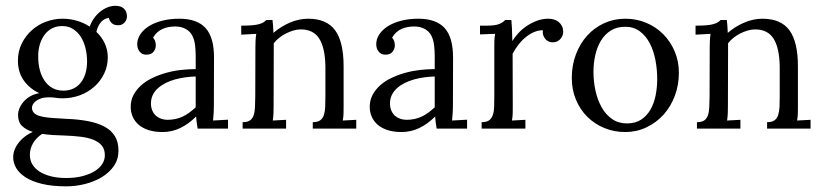

<svg xmlns="http://www.w3.org/2000/svg" viewBox="-20 -452 2892 675"><path d="M205.6 24.4Q184.6 23.9 165.3 22.7Q146 21.5 128.4 18.6Q107.4 32.2 96.2 51.5Q85 70.8 85 92.8Q85 111.3 94 126.2Q103 141.1 119.6 151.6Q136.2 162.1 159.9 168Q183.6 173.8 212.4 173.8Q244.6 173.8 270 167.2Q295.4 160.6 313 149.7Q330.6 138.7 339.6 124.3Q348.6 109.9 348.6 93.8Q348.6 72.8 337.9 59.8Q327.1 46.9 308.1 39.3Q289.1 31.7 262.7 28.6Q236.3 25.4 205.6 24.4ZM198.7 -360.4Q178.7 -360.4 163.1 -352.3Q147.5 -344.2 136.7 -329.8Q126 -315.4 120.1 -296.1Q114.3 -276.9 114.3 -254.4Q114.3 -227.5 120.1 -205.3Q126 -183.1 137.5 -167Q148.9 -150.9 165.3 -142.1Q181.6 -133.3 202.6 -133.3Q223.1 -133.3 238.8 -141.1Q254.4 -148.9 264.9 -162.6Q275.4 -176.3 280.8 -195.1Q286.1 -213.9 286.1 -235.8Q286.1 -260.3 280.5 -283Q274.9 -305.7 263.9 -322.8Q252.9 -339.8 236.6 -350.1Q220.2 -360.4 198.7 -360.4ZM362.8 -389.2Q353 -387.7 345.7 -383.3Q338.4 -378.9 333 -371.8Q327.6 -364.7 324.2 -356.7Q320.8 -348.6 318.8 -339.8Q337.4 -322.8 348.1 -299.8Q358.9 -276.9 358.9 -251Q358.9 -219.2 345.9 -192.6Q333 -166 311 -146.7Q289.1 -127.4 260.5 -116.9Q231.9 -106.4 200.2 -106.4Q186.5 -106.4 175.8 -108.2Q165 -109.9 150.4 -109.9Q136.2 -109.9 124.8 -106.2Q113.3 -102.5 105.5 -96.2Q97.7 -89.8 95 -83.7Q92.3 -77.6 92.3 -73.2Q92.3 -69.3 93.8 -64.5Q96.7 -55.7 106 -50Q115.2 -44.4 130.1 -41.5Q145 -38.6 165.8 -37.1Q186.5 -35.6 212.4 -34.2Q255.4 -32.7 289.6 -26.1Q323.7 -19.5 347.7 -6.6Q371.6 6.3 384 26.9Q396.5 47.4 396.5 77.6Q396.5 108.4 380.4 131.6Q364.3 154.8 338.1 170.7Q312 186.5 279.3 194.8Q246.6 203.1 213.4 203.1Q162.6 203.1 127 194.3Q91.3 185.5 69.1 170.9Q46.9 156.2 36.6 138.2Q26.4 120.1 26.4 101.6Q26.4 84.5 33 70.3Q39.6 56.2 49.6 44.7Q59.6 33.2 71.8 24.9Q84 16.6 95.2 11.7Q71.3 4.4 57.4 -9.3Q43.5 -22.9 43.5 -47.4Q43.5 -60.5 49.1 -73Q54.7 -85.4 64.5 -96.2Q74.2 -106.9 87.9 -114.3Q101.6 -121.6 118.2 -124.5Q101.1 -132.3 87.2 -143.8Q73.2 -155.3 63.2 -169.7Q53.2 -184.1 48.1 -201.4Q43 -218.8 43 -238.3Q43 -272 56.6 -299.3Q70.3 -326.7 92.3 -346.2Q114.3 -365.7 142.6 -376Q170.9 -386.2 200.2 -386.2Q225.6 -386.2 250 -379.2Q274.4 -372.1 295.4 -358.4Q300.8 -374 310.3 -387.5Q319.8 -400.9 331.8 -410.6Q343.8 -420.4 357.7 -426Q371.6 -431.6 386.2 -431.6Q405.3 -431.6 415.8 -421.6Q426.3 -411.6 426.3 -394Q426.3 -389.6 424.6 -384.3Q422.9 -378.9 418.9 -374Q415 -369.1 408.7 -366Q402.3 -362.8 393.6 -363.3Q380.9 -363.3 372.8 -370.8Q364.7 -378.4 362.8 -389.2Z M668 -183.1Q650.4 -182.6 632.1 -180.2Q613.8 -177.7 595.9 -172.9Q578.1 -168 562.5 -160.2Q546.9 -152.3 535.2 -141.8Q523.4 -131.3 516.8 -117.4Q510.3 -103.5 510.7 -85.9Q511.2 -72.3 516.1 -61.8Q521 -51.3 529.1 -44.4Q537.1 -37.6 547.4 -34.2Q557.6 -30.8 568.8 -30.8Q584 -30.8 597.2 -33.7Q610.4 -36.6 622.3 -42.2Q634.3 -47.9 645.3 -55.9Q656.2 -64 668 -74.7ZM462.4 -296.4Q462.4 -314.9 473.4 -331.5Q484.4 -348.1 504.2 -360.4Q523.9 -372.6 551 -379.4Q578.1 -386.2 610.4 -386.2Q673.3 -386.2 703.1 -353Q732.9 -319.8 732.4 -247.6L731.9 -79.1Q731.9 -67.9 731.2 -55.9Q730.5 -43.9 729 -28.3L781.7 -31.2V0H674.8Q672.4 -12.7 671.4 -22.2Q670.4 -31.7 669.4 -42.5Q644.5 -17.1 614.7 -2.4Q585 12.2 551.8 12.2Q523.4 12.2 502.4 5.4Q481.4 -1.5 467.5 -13.4Q453.6 -25.4 446.5 -41.7Q439.5 -58.1 439.5 -76.7Q439.5 -99.6 449.7 -118.7Q460 -137.7 476.8 -152.6Q493.7 -167.5 516.4 -178.2Q539.1 -189 564.5 -196Q589.8 -203.1 616.5 -206.1Q643.1 -209 668 -209V-255.4Q668 -274.9 665.8 -293.2Q663.6 -311.5 656.2 -326.4Q648.9 -341.3 633.1 -350.1Q617.2 -358.9 596.2 -358.9Q584 -358.9 573 -356.9Q562 -355 551.5 -350.3Q541 -345.7 532.5 -337.9Q523.9 -330.1 518.1 -319.3Q523.9 -313.5 525.9 -305.9Q527.8 -298.3 527.8 -291.5Q527.8 -287.1 525.9 -281.5Q523.9 -275.9 520.3 -270.8Q516.6 -265.6 510.5 -262.7Q504.4 -259.8 494.1 -259.8Q479.5 -259.8 470.9 -270.5Q462.4 -281.2 462.4 -296.4Z M877.9 -284.7Q877.9 -295.9 878.4 -308.1Q878.9 -320.3 880.9 -333L828.1 -330.1V-361.8Q852.5 -361.8 867.9 -363.3Q883.3 -364.7 892.6 -367.7Q901.9 -370.6 907 -374Q912.1 -377.4 916.5 -381.8H938Q939 -373 939.9 -362.3Q940.9 -351.6 941.4 -336.4Q953.6 -347.2 968 -356.2Q982.4 -365.2 998 -372.1Q1013.7 -378.9 1030.3 -382.6Q1046.9 -386.2 1063 -386.2Q1128.4 -386.2 1158.2 -345.5Q1188 -304.7 1188 -219.2V-79.1Q1188 -64.5 1187.7 -53Q1187.5 -41.5 1185.1 -28.3L1232.4 -30.8V0H1079.6V-22.5Q1096.7 -22.5 1105.7 -29.1Q1114.7 -35.6 1118.7 -47.9Q1122.6 -60.1 1123.3 -76.9Q1124 -93.8 1124 -113.8V-218.3Q1123 -283.2 1102.5 -315.9Q1082 -348.6 1037.6 -348.6Q1023.9 -348.6 1010.5 -344.5Q997.1 -340.3 984.6 -334Q972.2 -327.6 961.2 -318.8Q950.2 -310.1 942.4 -299.8Q942.4 -293 942.4 -285.6Q942.4 -278.3 942.4 -270.5L941.9 -79.1Q941.9 -64.5 941.4 -53Q940.9 -41.5 939 -28.3L985.8 -30.8V0H833V-22.5Q850.6 -22.5 859.4 -29.1Q868.2 -35.6 872.1 -47.9Q876 -60.1 876.5 -76.9Q877 -93.8 877.4 -113.8Z M1508.3 -183.1Q1490.7 -182.6 1472.4 -180.2Q1454.1 -177.7 1436.3 -172.9Q1418.5 -168 1402.8 -160.2Q1387.2 -152.3 1375.5 -141.8Q1363.8 -131.3 1357.2 -117.4Q1350.6 -103.5 1351.1 -85.9Q1351.6 -72.3 1356.4 -61.8Q1361.3 -51.3 1369.4 -44.4Q1377.4 -37.6 1387.7 -34.2Q1397.9 -30.8 1409.2 -30.8Q1424.3 -30.8 1437.5 -33.7Q1450.7 -36.6 1462.6 -42.2Q1474.6 -47.9 1485.6 -55.9Q1496.6 -64 1508.3 -74.7ZM1302.7 -296.4Q1302.7 -314.9 1313.7 -331.5Q1324.7 -348.1 1344.5 -360.4Q1364.3 -372.6 1391.4 -379.4Q1418.5 -386.2 1450.7 -386.2Q1513.7 -386.2 1543.5 -353Q1573.2 -319.8 1572.8 -247.6L1572.3 -79.1Q1572.3 -67.9 1571.5 -55.9Q1570.8 -43.9 1569.3 -28.3L1622.1 -31.2V0H1515.1Q1512.7 -12.7 1511.7 -22.2Q1510.7 -31.7 1509.8 -42.5Q1484.9 -17.1 1455.1 -2.4Q1425.3 12.2 1392.1 12.2Q1363.8 12.2 1342.8 5.4Q1321.8 -1.5 1307.9 -13.4Q1293.9 -25.4 1286.9 -41.7Q1279.8 -58.1 1279.8 -76.7Q1279.8 -99.6 1290 -118.7Q1300.3 -137.7 1317.1 -152.6Q1334 -167.5 1356.7 -178.2Q1379.4 -189 1404.8 -196Q1430.2 -203.1 1456.8 -206.1Q1483.4 -209 1508.3 -209V-255.4Q1508.3 -274.9 1506.1 -293.2Q1503.9 -311.5 1496.6 -326.4Q1489.3 -341.3 1473.4 -350.1Q1457.5 -358.9 1436.5 -358.9Q1424.3 -358.9 1413.3 -356.9Q1402.3 -355 1391.8 -350.3Q1381.3 -345.7 1372.8 -337.9Q1364.3 -330.1 1358.4 -319.3Q1364.3 -313.5 1366.2 -305.9Q1368.2 -298.3 1368.2 -291.5Q1368.2 -287.1 1366.2 -281.5Q1364.3 -275.9 1360.6 -270.8Q1356.9 -265.6 1350.8 -262.7Q1344.7 -259.8 1334.5 -259.8Q1319.8 -259.8 1311.3 -270.5Q1302.7 -281.2 1302.7 -296.4Z M1888.7 -345.7Q1874 -345.7 1859.6 -340.1Q1845.2 -334.5 1831.1 -323.5Q1816.9 -312.5 1804.4 -297.1Q1792 -281.7 1782.2 -263.2L1782.7 -79.1Q1782.7 -64.5 1782.5 -53Q1782.2 -41.5 1779.8 -28.3L1827.1 -30.8V0H1673.3V-22.5Q1690.9 -22.5 1699.7 -29.1Q1708.5 -35.6 1712.6 -47.9Q1716.8 -60.1 1717.3 -76.9Q1717.8 -93.8 1717.8 -113.8V-284.7Q1717.8 -296.4 1718 -308.3Q1718.3 -320.3 1720.7 -333L1667.5 -331.1V-361.8H1690.9Q1707 -361.8 1717.5 -363.3Q1728 -364.7 1735.1 -367.7Q1742.2 -370.6 1747.1 -374Q1752 -377.4 1756.3 -381.8H1777.8Q1778.8 -370.1 1779.8 -352.8Q1780.8 -335.4 1781.2 -307.6Q1789.6 -321.8 1802.7 -335.9Q1815.9 -350.1 1832.5 -361.1Q1849.1 -372.1 1868.2 -379.2Q1887.2 -386.2 1907.2 -386.2Q1917.5 -386.2 1927 -383.5Q1936.5 -380.9 1943.8 -375Q1951.2 -369.1 1955.6 -360.4Q1960 -351.6 1960 -339.4Q1960 -334 1957.8 -327.9Q1955.6 -321.8 1951.2 -316.2Q1946.8 -310.5 1939.7 -306.9Q1932.6 -303.2 1922.4 -303.2Q1914.1 -303.2 1907.2 -306.9Q1900.4 -310.5 1896 -316.4Q1891.6 -322.3 1889.4 -329.6Q1887.2 -336.9 1888.7 -345.7Z M2178.2 -357.9Q2148.4 -357.9 2127.4 -344.7Q2106.4 -331.5 2093 -309.6Q2079.6 -287.6 2073 -259Q2066.4 -230.5 2066.4 -200.2Q2066.4 -165 2073.7 -132.3Q2081.1 -99.6 2095.5 -74.2Q2109.9 -48.8 2132.1 -33.4Q2154.3 -18.1 2184.1 -18.1Q2213.4 -18.1 2233.6 -31.2Q2253.9 -44.4 2266.6 -66.4Q2279.3 -88.4 2284.9 -116.7Q2290.5 -145 2290.5 -174.3Q2290.5 -208 2284.2 -241Q2277.8 -273.9 2264.4 -299.8Q2251 -325.7 2229.5 -341.8Q2208 -357.9 2178.2 -357.9ZM2178.2 -386.2Q2217.8 -386.2 2252 -371.8Q2286.1 -357.4 2311.5 -332Q2336.9 -306.6 2351.8 -271.7Q2366.7 -236.8 2366.7 -196.3Q2366.7 -152.8 2352.3 -114.7Q2337.9 -76.7 2312.5 -48.6Q2287.1 -20.5 2252.4 -4.2Q2217.8 12.2 2178.2 12.2Q2138.7 12.2 2104.5 -2Q2070.3 -16.1 2044.9 -41.3Q2019.5 -66.4 2004.9 -101.3Q1990.2 -136.2 1990.2 -178.2Q1990.2 -222.2 2004.6 -260.5Q2019 -298.8 2044.2 -326.7Q2069.3 -354.5 2103.8 -370.4Q2138.2 -386.2 2178.2 -386.2Z M2475.1 -284.7Q2475.1 -295.9 2475.6 -308.1Q2476.1 -320.3 2478 -333L2425.3 -330.1V-361.8Q2449.7 -361.8 2465.1 -363.3Q2480.5 -364.7 2489.7 -367.7Q2499 -370.6 2504.2 -374Q2509.3 -377.4 2513.7 -381.8H2535.2Q2536.1 -373 2537.1 -362.3Q2538.1 -351.6 2538.6 -336.4Q2550.8 -347.2 2565.2 -356.2Q2579.6 -365.2 2595.2 -372.1Q2610.8 -378.9 2627.4 -382.6Q2644 -386.2 2660.2 -386.2Q2725.6 -386.2 2755.4 -345.5Q2785.2 -304.7 2785.2 -219.2V-79.1Q2785.2 -64.5 2784.9 -53Q2784.7 -41.5 2782.2 -28.3L2829.6 -30.8V0H2676.8V-22.5Q2693.8 -22.5 2702.9 -29.1Q2711.9 -35.6 2715.8 -47.9Q2719.7 -60.1 2720.5 -76.9Q2721.2 -93.8 2721.2 -113.8V-218.3Q2720.2 -283.2 2699.7 -315.9Q2679.2 -348.6 2634.8 -348.6Q2621.1 -348.6 2607.7 -344.5Q2594.2 -340.3 2581.8 -334Q2569.3 -327.6 2558.3 -318.8Q2547.4 -310.1 2539.6 -299.8Q2539.6 -293 2539.6 -285.6Q2539.6 -278.3 2539.6 -270.5L2539.1 -79.1Q2539.1 -64.5 2538.6 -53Q2538.1 -41.5 2536.1 -28.3L2583 -30.8V0H2430.2V-22.5Q2447.8 -22.5 2456.5 -29.1Q2465.3 -35.6 2469.2 -47.9Q2473.1 -60.1 2473.6 -76.9Q2474.1 -93.8 2474.6 -113.8Z"/></svg>

Font: Parastoo Print
Style: Print
Weight: 400
Foundry: Saber Rastikerdar (saber.rastikerdar@gmail.com)
Version: Version 1.0.0-alpha5